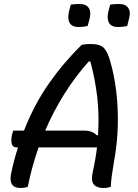

<svg xmlns="http://www.w3.org/2000/svg" viewBox="-20 -930 690 960"><path d="M119 4Q103 10 83 10Q22 10 35 -60Q49 -128 70 -193H63Q43 -193 38.5 -212.5Q34 -232 41 -260L46 -277H100Q151 -408 225.5 -514Q300 -620 389 -706Q400 -708 410.5 -709Q421 -710 433 -710Q482 -710 501 -688.5Q520 -667 532 -620Q551 -555 561 -474.5Q571 -394 569 -304Q567 -214 550 -122Q543 -81 539 -51.5Q535 -22 534 4Q525 7 516.5 8.5Q508 10 497 10Q464 10 449 -7.5Q434 -25 444 -72Q458 -133 465 -193H173Q138 -94 119 4ZM463 -254H470Q477 -359 465.5 -450.5Q454 -542 432 -622L424 -623Q356 -547 301 -459Q246 -371 206 -277H399Q422 -277 437.5 -271Q453 -265 463 -254ZM334 -907Q355 -910 378 -910Q412 -910 424.5 -889Q437 -868 427 -832L418 -800Q408 -798 397 -796.5Q386 -795 373 -795Q339 -795 327.5 -817Q316 -839 326 -877ZM531 -907Q552 -910 576 -910Q609 -910 622 -889Q635 -868 624 -832L616 -800Q606 -798 595 -796.5Q584 -795 570 -795Q536 -795 524.5 -817Q513 -839 523 -877Z"/></svg>

Font: Recursive Sn Csl St
Style: Italic
Weight: 400
Italic angle: -15°
Version: Version 1.079;hotconv 1.0.112;makeotfexe 2.5.65598; ttfautoh